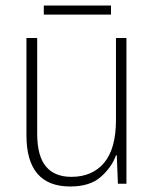

<svg xmlns="http://www.w3.org/2000/svg" viewBox="-20 -667 562 697"><path d="M439 -529V0H408L404 -103H401Q385 -59 345.5 -24.5Q306 10 235 10Q76 10 76 -176V-529H115V-182Q115 -101 146.5 -63Q178 -25 239 -25Q315 -25 358 -76Q401 -127 401 -232V-529ZM383 -647V-614H139V-647Z"/></svg>

Font: Noto Sans Tamil SemiCondensed ExtraLight
Style: Regular
Weight: 200
Width: 4
Designer: Jelle Bosma - Monotype Design Team
Foundry: Monotype Imaging Inc.
Version: Version 2.004; ttfautohint (v1.8.4.7-5d5b)